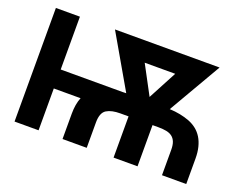

<svg xmlns="http://www.w3.org/2000/svg" viewBox="-113 -941 1456 1155"><g transform="rotate(20 615.0 -363.5)"><path d="M65.7 0V-727.3H219.5V-389.2H615.8Q621.4 -389.6 627.1 -389.6Q632.8 -389.6 638.8 -389.9L443.9 -727.3H1113.6L917.6 -389.6Q988.3 -386.4 1046.2 -364.3Q1073.9 -353.3 1095.9 -335.8Q1117.9 -318.2 1133.2 -293.3Q1148.4 -268.5 1156.6 -236Q1164.8 -203.5 1164.8 -162.6V0H1009.6V-162.6Q1009.6 -193.2 1001.8 -212.9Q994 -232.6 978.9 -244Q963.8 -255.3 941.9 -259.6Q920.1 -263.8 891.7 -263.8H853V0H699.6V-263.8H647Q619.3 -263.8 597.8 -259.2Q576.3 -254.6 560 -244.7Q527.7 -225.1 527.7 -162.6V0H372.9V-162.6Q372.9 -223.7 391 -267.8H219.5V0ZM778.4 -416.9 875.7 -600.5H680.4Z"/></g></svg>

Font: Inter P
Style: Bold
Weight: 700
Designer: Rasmus Andersson
Foundry: rsms
Version: Version 3.018;git-588b23468